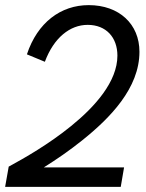

<svg xmlns="http://www.w3.org/2000/svg" viewBox="-25 -729 568 749"><path d="M9 -79 -5 0H446L459 -76H146C197 -108 245 -141 295 -181C404 -268 519 -385 519 -527C519 -635 440 -709 321 -709C212 -709 121 -641 80 -517L150 -488C185 -582 248 -632 317 -632C389 -632 433 -583 433 -512C433 -411 346 -313 252 -237C166 -167 70 -112 9 -79Z"/></svg>

Font: Fixel Text 20240404
Style: Italic
Weight: 400
Width: 4
Italic angle: -10°
Designer: AlfaBravo + MacPaw
Foundry: Kyrylo Tkachov, Marchela Mozhyna, Serhii Makarenko, Maria Weinstein, Zakhar Kryvoshyya
Version: Version 1.211;Glyphs 3.2 (3225)